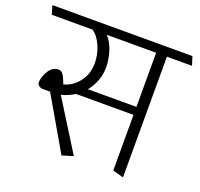

<svg xmlns="http://www.w3.org/2000/svg" viewBox="-133 -816 1012 970"><g transform="rotate(20 373.0 -331.0)"><path d="M564 -633H299Q326 -603 339 -560Q352 -517 352 -477Q352 -439 339 -404.5Q326 -370 303 -342H564ZM128 -265H88Q77 -265 67.5 -272.5Q58 -280 58 -290Q58 -320 78.5 -352.5Q99 -385 131 -385Q144 -385 153 -374Q162 -363 168 -347L178 -322Q226 -335 258.5 -377Q291 -419 291 -477Q291 -523 272 -567.5Q253 -612 222 -633H3L-11 -680H742L757 -633H622V16L564 0V-299H255Q239 -289 221 -281Q203 -273 184 -269L352 0L292 18Z"/></g></svg>

Font: Palanquin ExtraLight
Style: Regular
Weight: 275
Designer: Pria Ravichandran
Version: Version 1.001